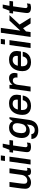

<svg xmlns="http://www.w3.org/2000/svg" viewBox="1829 -2589 946 4644"><g transform="rotate(-90 2302.0 -267.0)"><path d="M212 10Q144 10 101 -24Q58 -58 58 -131Q58 -160 64 -212Q70 -264 80.5 -339Q91 -414 105 -511H223Q207 -394 197.5 -324Q188 -254 184 -216.5Q180 -179 180 -159Q180 -116 199.5 -97.5Q219 -79 256 -79Q292 -79 321 -97.5Q350 -116 369 -146.5Q388 -177 393 -211L435 -511H553Q544 -448 536.5 -397Q529 -346 523 -305.5Q517 -265 512.5 -234Q508 -203 504.5 -180.5Q501 -158 499 -142.5Q497 -127 496 -117Q495 -107 495 -102Q495 -89 503 -83Q511 -77 520 -77Q531 -77 544.5 -81Q558 -85 565 -89L555 -10Q547 -6 525 2Q503 10 471 10Q424 10 403.5 -11Q383 -32 381 -69Q363 -49 337 -31Q311 -13 279.5 -1.5Q248 10 212 10Z M645 0 717 -511H835L763 0ZM730 -620 744 -720H865L851 -620Z M1066 10Q1011 10 977.5 -12Q944 -34 944 -89Q944 -102 948 -135Q952 -168 958.5 -214.5Q965 -261 972.5 -315Q980 -369 988 -424H932L944 -511H1000L1062 -674H1149L1118 -511H1237L1225 -424H1106Q1094 -344 1084.5 -279Q1075 -214 1069.5 -172.5Q1064 -131 1064 -121Q1064 -91 1079.5 -83Q1095 -75 1113 -75Q1124 -75 1144 -80Q1164 -85 1177 -90L1166 -8Q1154 -3 1136.5 1.5Q1119 6 1100.5 8Q1082 10 1066 10Z M1468 186Q1419 186 1381 174Q1343 162 1316.5 140Q1290 118 1276.5 87Q1263 56 1263 19H1381Q1381 42 1392 60.5Q1403 79 1425 89.5Q1447 100 1478 100Q1517 100 1543.5 83Q1570 66 1585 38.5Q1600 11 1604 -20L1613 -92Q1587 -61 1546 -40.5Q1505 -20 1454 -20Q1404 -20 1366 -42.5Q1328 -65 1307 -108Q1286 -151 1286 -210Q1286 -268 1301 -323.5Q1316 -379 1346.5 -423.5Q1377 -468 1424.5 -494.5Q1472 -521 1536 -521Q1592 -521 1632 -498.5Q1672 -476 1694 -431L1747 -511H1791L1724 -35Q1715 30 1684.5 80Q1654 130 1600.5 158Q1547 186 1468 186ZM1501 -106Q1549 -106 1583.5 -137.5Q1618 -169 1628 -218Q1635 -245 1640 -275Q1645 -305 1645 -328Q1645 -378 1619.5 -406Q1594 -434 1545 -434Q1515 -434 1488 -421.5Q1461 -409 1441.5 -381.5Q1422 -354 1414 -308Q1407 -267 1405.5 -247.5Q1404 -228 1404 -214Q1404 -163 1428 -134.5Q1452 -106 1501 -106Z M2055 10Q1993 10 1945.5 -14Q1898 -38 1871.5 -83.5Q1845 -129 1845 -195Q1845 -263 1862.5 -322Q1880 -381 1914.5 -425.5Q1949 -470 2000.5 -495.5Q2052 -521 2121 -521H2133Q2189 -521 2234.5 -500Q2280 -479 2306.5 -439Q2333 -399 2333 -342Q2333 -330 2331.5 -313.5Q2330 -297 2327 -277Q2324 -257 2320 -233H1966Q1965 -224 1964 -213Q1963 -202 1963 -195Q1963 -144 1989 -110.5Q2015 -77 2072 -77Q2116 -77 2143 -95Q2170 -113 2183.5 -139.5Q2197 -166 2201 -190H2313Q2304 -125 2269.5 -80Q2235 -35 2182 -12.5Q2129 10 2065 10ZM1976 -309H2212Q2214 -320 2214.5 -327Q2215 -334 2215 -341Q2215 -385 2189.5 -409.5Q2164 -434 2117 -434Q2065 -434 2027.5 -402.5Q1990 -371 1976 -309Z M2411 0 2483 -511H2571L2574 -435Q2576 -439 2586 -452.5Q2596 -466 2615.5 -482Q2635 -498 2664.5 -509.5Q2694 -521 2734 -521Q2796 -521 2828 -484.5Q2860 -448 2860 -392Q2860 -372 2856 -350.5Q2852 -329 2848 -318H2747Q2749 -328 2750 -338.5Q2751 -349 2751 -355Q2751 -372 2744 -389.5Q2737 -407 2721 -418.5Q2705 -430 2677 -430Q2653 -430 2634.5 -419.5Q2616 -409 2603 -391.5Q2590 -374 2582.5 -353Q2575 -332 2572 -310L2528 0Z M3113 10Q3051 10 3003.5 -14Q2956 -38 2929.5 -83.5Q2903 -129 2903 -195Q2903 -263 2920.5 -322Q2938 -381 2972.5 -425.5Q3007 -470 3058.5 -495.5Q3110 -521 3179 -521H3191Q3247 -521 3292.5 -500Q3338 -479 3364.5 -439Q3391 -399 3391 -342Q3391 -330 3389.5 -313.5Q3388 -297 3385 -277Q3382 -257 3378 -233H3024Q3023 -224 3022 -213Q3021 -202 3021 -195Q3021 -144 3047 -110.5Q3073 -77 3130 -77Q3174 -77 3201 -95Q3228 -113 3241.5 -139.5Q3255 -166 3259 -190H3371Q3362 -125 3327.5 -80Q3293 -35 3240 -12.5Q3187 10 3123 10ZM3034 -309H3270Q3272 -320 3272.5 -327Q3273 -334 3273 -341Q3273 -385 3247.5 -409.5Q3222 -434 3175 -434Q3123 -434 3085.5 -402.5Q3048 -371 3034 -309Z M3463 0 3535 -511H3653L3581 0ZM3548 -620 3562 -720H3683L3669 -620Z M3731 0 3832 -720H3950L3883 -248L4126 -511H4258L4030 -267L4196 0H4055L3941 -182L3864 -111L3849 0Z M4431 10Q4376 10 4342.5 -12Q4309 -34 4309 -89Q4309 -102 4313 -135Q4317 -168 4323.5 -214.5Q4330 -261 4337.5 -315Q4345 -369 4353 -424H4297L4309 -511H4365L4427 -674H4514L4483 -511H4602L4590 -424H4471Q4459 -344 4449.5 -279Q4440 -214 4434.5 -172.5Q4429 -131 4429 -121Q4429 -91 4444.5 -83Q4460 -75 4478 -75Q4489 -75 4509 -80Q4529 -85 4542 -90L4531 -8Q4519 -3 4501.5 1.5Q4484 6 4465.5 8Q4447 10 4431 10Z"/></g></svg>

Font: Chivo Medium
Style: Italic
Weight: 500
Italic angle: -8.05°
Designer: Hector Gatti
Foundry: Omnibus-Type
Version: Version 2.002